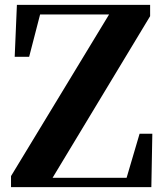

<svg xmlns="http://www.w3.org/2000/svg" viewBox="-20 -764 672 784"><path d="M25 0V-45L440 -729L430 -689V-705H269H113L151 -733L99 -532H40L49 -744H593V-698L179 -12L187 -65V-38H362H527L489 -11L550 -218H602L598 0Z"/></svg>

Font: Noto Serif TC ExtraLight ExtraBold
Style: Regular
Weight: 800
Version: Version 2.002-H1;hotconv 1.1.0;makeotfexe 2.6.0